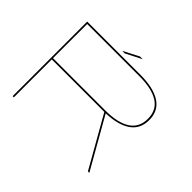

<svg xmlns="http://www.w3.org/2000/svg" viewBox="-163 -992 1229 1229"><g transform="rotate(45 451.0 -378.0)"><path d="M75 0V-675H558.5Q674.5 -675 738.2 -634Q802 -593 802 -510Q802 -427 738.5 -385.5Q679 -346.5 574 -343.5L769.5 0H756.5L561.5 -343.5Q560 -343.5 558.5 -343.5H86V0ZM86 -354.5H557.5Q671.5 -354.5 730.8 -393Q790 -431.5 790 -510Q790 -588.5 730.5 -626.2Q671 -664 557.5 -664H86ZM366 -701 472 -756H497L389 -701Z"/></g></svg>

Font: Anybody UltraExpanded Thin
Style: Regular
Weight: 100
Width: 9
Designer: Tyler Finck
Foundry: Etcetera Type Company
Version: Version 1.010; ttfautohint (v1.8.3) -l 8 -r 50 -G 200 -x 14 